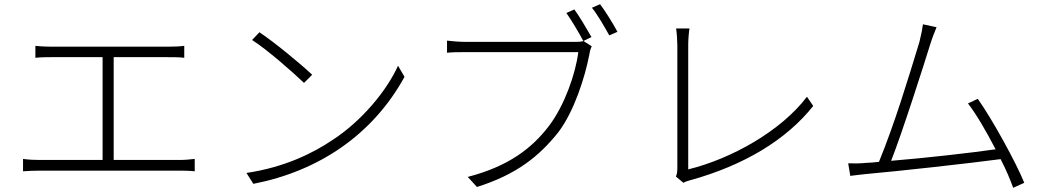

<svg xmlns="http://www.w3.org/2000/svg" viewBox="-20 -870 4990 917"><path d="M523 -106V-597H779C807 -597 837 -597 860 -594V-651C837 -648 810 -647 779 -647H227C210 -647 176 -648 149 -651V-594C174 -597 212 -597 227 -597H470V-106H172C145 -106 118 -107 90 -111V-52C119 -54 147 -55 172 -55H834C851 -55 883 -55 910 -52V-111C885 -108 861 -106 834 -106Z M1184 -679C1259 -631 1382 -522 1432 -474L1471 -513C1416 -565 1291 -668 1219 -716ZM1190 8C1499 -52 1759 -224 1912 -503L1881 -556C1828 -439 1710 -293 1566 -200C1475 -139 1340 -71 1157 -44Z M2807 -833C2834 -800 2867 -742 2890 -701L2929 -718C2908 -758 2870 -818 2846 -850ZM2685 -808C2709 -774 2745 -714 2766 -674L2805 -693C2783 -731 2747 -793 2723 -825ZM2767 -674C2752 -670 2741 -670 2728 -670H2204C2171 -670 2142 -673 2115 -676V-618C2142 -621 2167 -621 2203 -621H2742C2729 -517 2676 -367 2603 -270C2518 -158 2405 -75 2214 -25L2258 23C2445 -36 2554 -122 2647 -239C2722 -338 2774 -501 2795 -611C2798 -630 2801 -638 2806 -649Z M3244 3C3255 -4 3267 -6 3276 -9C3536 -81 3736 -203 3864 -364L3834 -408C3712 -246 3475 -112 3267 -61V-657C3267 -680 3270 -717 3273 -734H3209C3212 -718 3215 -676 3215 -656V-67C3215 -50 3213 -36 3208 -27Z M4872 3C4832 -95 4720 -299 4650 -398L4603 -376C4643 -325 4692 -240 4735 -157C4625 -141 4398 -115 4236 -102C4285 -224 4395 -568 4423 -659C4436 -700 4445 -719 4453 -740L4388 -754C4385 -731 4382 -713 4371 -669C4313 -479 4253 -281 4178 -97C4154 -94 4134 -93 4115 -92C4087 -89 4059 -89 4031 -90L4041 -30C4069 -34 4093 -36 4118 -39C4257 -51 4610 -90 4759 -110C4786 -58 4806 -9 4819 27Z"/></svg>

Font: Spoqa Han Sans Neo Light
Style: Regular
Weight: 300
Designer: [Spoqa Han Sans Neo] Dong-huui Kim ___ Younghwa Kang ___ Yujin Lee ___ [Noto Sans] Ryoko NISHIZUKA ____ (kana & ideograp
Foundry: Spoqa (http://www.spoqa-han-sans.com)
Version: Version 1.100;hotconv 1.0.109;makeotfexe 2.5.65596